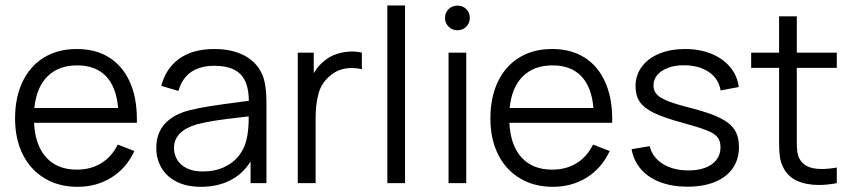

<svg xmlns="http://www.w3.org/2000/svg" viewBox="-20 -682 3169 715"><path d="M267.6 -438.5Q198.2 -438.5 157 -397.7Q115.7 -356.9 107.9 -279.8H419.9Q413.1 -358.4 374.5 -398.4Q335.9 -438.5 267.6 -438.5ZM106.9 -224.6Q110.8 -141.1 152.1 -95.7Q193.4 -50.3 266.1 -50.3Q317.9 -50.3 356.9 -74.2Q396 -98.1 418.5 -143.6L480.5 -119.6Q451.2 -56.2 395.5 -21.2Q339.8 13.7 268.6 13.7Q198.7 13.7 146 -18.1Q93.3 -49.8 64.7 -107.2Q36.1 -164.6 36.1 -240.7Q36.1 -319.3 64.2 -377.9Q92.3 -436.5 144 -468Q195.8 -499.5 266.1 -499.5Q335.9 -499.5 386 -468.3Q436 -437 462.9 -378.2Q489.7 -319.3 489.7 -238.8V-224.6Z M735.4 -43.5Q780.8 -43.5 815.7 -60.1Q850.6 -76.7 872.1 -105.5Q893.6 -134.3 899.9 -171.4Q906.2 -199.7 906.2 -248.5Q888.7 -247.1 880.9 -245.6Q819.8 -238.8 781.7 -232.9Q743.7 -227.1 712.4 -218.8Q627.9 -193.8 627.9 -130.4Q627.9 -107.9 639.2 -88.1Q650.4 -68.4 674.6 -55.9Q698.7 -43.5 735.4 -43.5ZM957.5 -402.3Q972.2 -367.2 972.2 -301.8V0H913.1V-80.6Q884.3 -34.2 837.2 -10.3Q790 13.7 728 13.7Q674.8 13.7 637.2 -5.6Q599.6 -24.9 580.8 -57.9Q562 -90.8 562 -130.4Q562 -187 594.7 -221.9Q627.4 -256.8 686 -271.5Q721.2 -280.3 765.1 -287.1Q809.1 -293.9 866.7 -301.3L906.7 -306.6Q906.2 -374 875.7 -405.5Q845.2 -437 777.3 -437Q726.1 -437 692.1 -414.1Q658.2 -391.1 644.5 -343.3L580.6 -362.3Q597.7 -428.2 648.2 -463.9Q698.7 -499.5 778.3 -499.5Q844.7 -499.5 891.4 -474.4Q938 -449.2 957.5 -402.3Z M1186.5 -454.1Q1206.5 -472.2 1234.6 -481.2Q1262.7 -490.2 1291.5 -490.2Q1310.5 -490.2 1327.6 -485.8V-424.3Q1308.6 -428.7 1290.5 -428.7Q1243.7 -428.7 1211.9 -401.9Q1178.2 -376 1166.7 -335.4Q1155.3 -294.9 1155.3 -242.7V0H1088.9V-485.8H1148.4V-409.2Q1164.1 -437 1186.5 -454.1Z M1488.3 0H1422.4V-661.6H1488.3Z M1650.4 0V-485.8H1716.3V0ZM1637.2 -615.2Q1637.2 -635.3 1650.6 -648.2Q1664.1 -661.1 1683.6 -661.1Q1703.1 -661.1 1716.3 -648.2Q1729.5 -635.3 1729.5 -615.2Q1729.5 -595.7 1716.3 -582.5Q1703.1 -569.3 1683.6 -569.3Q1664.1 -569.3 1650.6 -582.5Q1637.2 -595.7 1637.2 -615.2Z M2037.6 -438.5Q1968.3 -438.5 1927 -397.7Q1885.7 -356.9 1877.9 -279.8H2189.9Q2183.1 -358.4 2144.5 -398.4Q2106 -438.5 2037.6 -438.5ZM1877 -224.6Q1880.9 -141.1 1922.1 -95.7Q1963.4 -50.3 2036.1 -50.3Q2087.9 -50.3 2127 -74.2Q2166 -98.1 2188.5 -143.6L2250.5 -119.6Q2221.2 -56.2 2165.5 -21.2Q2109.9 13.7 2038.6 13.7Q1968.8 13.7 1916 -18.1Q1863.3 -49.8 1834.7 -107.2Q1806.2 -164.6 1806.2 -240.7Q1806.2 -319.3 1834.2 -377.9Q1862.3 -436.5 1914.1 -468Q1965.8 -499.5 2036.1 -499.5Q2106 -499.5 2156 -468.3Q2206.1 -437 2232.9 -378.2Q2259.8 -319.3 2259.8 -238.8V-224.6Z M2540 13.2Q2483.4 13.2 2439.2 -3.4Q2395 -20 2367.4 -51.3Q2339.8 -82.5 2332 -126.5L2399.4 -137.7Q2409.7 -95.7 2448.5 -71.5Q2487.3 -47.4 2543.9 -47.4Q2599.1 -47.4 2631.1 -70.6Q2663.1 -93.8 2663.1 -133.8Q2663.1 -156.7 2652.3 -170.7Q2641.6 -184.6 2612.5 -196.3Q2583.5 -208 2519 -225.6Q2452.1 -243.7 2415 -261.7Q2377.9 -279.8 2362.3 -303Q2346.7 -326.2 2346.7 -360.8Q2346.7 -401.9 2369.9 -433.3Q2393.1 -464.8 2435.1 -482.2Q2477.1 -499.5 2531.2 -499.5Q2585.4 -499.5 2629.2 -481.7Q2672.9 -463.9 2699.5 -431.6Q2726.1 -399.4 2731 -357.9L2663.6 -345.2Q2656.2 -389.2 2619.4 -414.1Q2582.5 -439 2525.9 -439Q2493.2 -439 2467.8 -429.4Q2442.4 -419.9 2428 -403.1Q2413.6 -386.2 2413.6 -363.8Q2413.6 -343.8 2425.8 -330.6Q2438 -317.4 2467.8 -305.4Q2497.6 -293.5 2556.2 -278.8Q2624.5 -261.2 2662.1 -242.4Q2699.7 -223.6 2715.8 -198.2Q2731.9 -172.9 2731.9 -134.3Q2731.9 -89.4 2709 -55.9Q2686 -22.5 2642.8 -4.6Q2599.6 13.2 2540 13.2Z M2947.3 -429.2V-151.9Q2947.3 -129.9 2949.2 -116Q2951.2 -102.1 2957 -91.3Q2968.3 -70.8 2988.3 -61.8Q3008.3 -52.7 3039.1 -52.7Q3064.9 -52.7 3096.2 -58.1V0Q3060.5 6.8 3029.3 6.8Q2982.4 6.8 2948 -8.8Q2913.6 -24.4 2897 -58.1Q2887.2 -77.1 2884.3 -97.4Q2881.3 -117.7 2881.3 -147.9V-429.2H2777.3V-485.8H2881.3V-621.1H2947.3V-485.8H3096.2V-429.2Z"/></svg>

Font: Potro Sans Bangla
Style: Regular
Weight: 400
Designer: Jayed Ahsan Saad
Foundry: Codepotro
Version: Potro Sans Bangla; Version 0.905